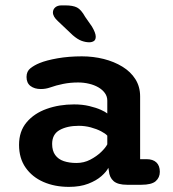

<svg xmlns="http://www.w3.org/2000/svg" viewBox="-20 -702 659 731"><path d="M464 1.5Q428.5 1.5 412.5 -12.5Q396.5 -26.5 394.5 -51.5L392.5 -63Q385.5 -48.5 366.2 -31.5Q347 -14.5 316 -2.5Q285 9.5 242.5 9.5Q188.5 9.5 145.5 -9.2Q102.5 -28 77.5 -63.8Q52.5 -99.5 52.5 -150.5Q52.5 -202 81.2 -236.2Q110 -270.5 157.8 -287.5Q205.5 -304.5 262 -304.5Q294 -304.5 320 -298.2Q346 -292 363.8 -284Q381.5 -276 388.5 -270V-319Q388.5 -335 379.2 -347.8Q370 -360.5 354.5 -369.5Q339 -378.5 319 -383.2Q299 -388 277.5 -388Q247.5 -388 220.2 -382.5Q193 -377 172.5 -369.5Q162.5 -366 153.5 -364.5Q144.5 -363 135.5 -363Q111.5 -363 96.2 -374.5Q81 -386 81 -409Q81 -430.5 96 -442.2Q111 -454 131 -462Q156.5 -472.5 199 -480Q241.5 -487.5 291.5 -487.5Q335 -487.5 374.8 -477.5Q414.5 -467.5 446 -448.2Q477.5 -429 495.5 -400.5Q513.5 -372 513.5 -335V-96H537.5Q562.5 -96 575.5 -83.5Q588.5 -71 588.5 -48Q588.5 -26 572.8 -12.2Q557 1.5 518 1.5ZM388.5 -185.5Q381.5 -193.5 364.8 -202.2Q348 -211 325.8 -217Q303.5 -223 280 -223Q236 -223 207.2 -207Q178.5 -191 178.5 -154Q178.5 -128 190.2 -111.8Q202 -95.5 223 -88.5Q244 -81.5 271 -81.5Q299.5 -81.5 323.5 -94Q347.5 -106.5 364.8 -123Q382 -139.5 388.5 -152.5ZM320 -541Q306 -541 290.8 -546.5Q275.5 -552 257 -568L201 -621Q181.5 -638.5 181.5 -654.5Q181.5 -666 190.2 -673.8Q199 -681.5 214.5 -681.5H228.5Q257.5 -681.5 273.2 -673.5Q289 -665.5 304.5 -637.5L330 -601Q344.5 -576.5 344.5 -562.5Q344.5 -550 337 -545.5Q329.5 -541 320 -541Z"/></svg>

Font: Sono Monospace SemiBold
Style: Regular
Weight: 600
Designer: Tyler Finck
Foundry: Tyler Finck
Version: Version 2.112